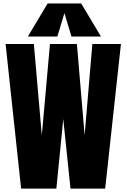

<svg xmlns="http://www.w3.org/2000/svg" viewBox="-20 -1121 752 1141"><path d="M314.9 0H105.5L13.2 -859.4H181.2L228.5 -316.9L276.9 -859.4H437L482.9 -316.9L528.8 -859.4H698.7L605 0H398.9L356 -413.6ZM320.8 -903.8H145.5L263.2 -1100.6H462.4L580.1 -903.8H404.8L362.8 -1043Z"/></svg>

Font: Anton
Style: Regular
Weight: 400
Designer: Vernon Adams, Tural Alisoy
Foundry: Vernon Adams
Version: Version 2.300